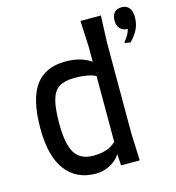

<svg xmlns="http://www.w3.org/2000/svg" viewBox="-119 -915 939 1024"><g transform="rotate(-15 350.5 -403.0)"><path d="M522 -149 528 0H425L421 -63Q400 -30 363 -11Q326 8 286 8Q177 8 118.5 -70.5Q60 -149 60 -301Q60 -462 114.5 -537Q169 -612 281 -612Q367 -612 422 -573V-655L415 -800H528L522 -655ZM422 -131V-494Q381 -515 306 -515Q251 -515 220.5 -496Q190 -477 177 -431Q164 -385 164 -301Q164 -186 195 -137Q226 -88 296 -88Q381 -88 422 -131ZM701 -745Q701 -710 687.5 -680.5Q674 -651 643 -620L615 -625L612 -630Q640 -661 648 -694H645Q621 -694 606 -710.5Q591 -727 591 -754Q591 -783 605 -798.5Q619 -814 646 -814Q672 -814 686.5 -796.5Q701 -779 701 -745Z"/></g></svg>

Font: Farro
Style: Regular
Weight: 400
Designer: Aceler Chua
Foundry: Grayscale Limited
Version: Version 1.101